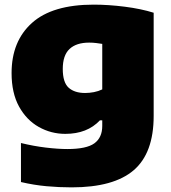

<svg xmlns="http://www.w3.org/2000/svg" viewBox="-20 -579 737 829"><path d="M289 230Q235 230 180.5 225Q126 220 70.5 207V38.5Q125.5 52 177.8 58.2Q230 64.5 271 64.5Q353.5 64.5 387.5 39.8Q421.5 15 421.5 -35.5V-59.5H411.5Q356.5 -1 262 -1Q200.5 -1 147.5 -30.8Q94.5 -60.5 62.2 -119Q30 -177.5 30 -263.5Q30 -401 118 -480Q206 -559 384.5 -559Q448.5 -559 519 -550Q589.5 -541 643.5 -524V-78.5Q643.5 82 557.2 156Q471 230 289 230ZM347.5 -177.5Q366 -177.5 385.5 -181.2Q405 -185 421.5 -193V-389.5Q409.5 -391.5 395.2 -393.2Q381 -395 365 -395Q309.5 -395 280.2 -367.5Q251 -340 251 -281.5Q251 -223 276.5 -200.2Q302 -177.5 347.5 -177.5Z"/></svg>

Font: Encode Sans SemiExpanded SemiExpanded Black
Style: Regular
Weight: 900
Width: 6
Designer: Multiple Designers
Foundry: Impallari Type
Version: Version 3.000; ttfautohint (v1.8.3) -l 8 -r 50 -G 200 -x 14 